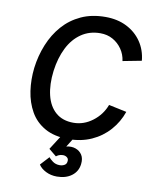

<svg xmlns="http://www.w3.org/2000/svg" viewBox="-100 -789 888 1100"><g transform="rotate(10 343.5 -238.5)"><path d="M335 13Q253 13 198 -18Q143 -49 113 -102Q83 -155 73.5 -220.5Q64 -286 72 -355Q81 -427 107.5 -492Q134 -557 177.5 -606.5Q221 -656 282.5 -684.5Q344 -713 424 -713Q494 -713 547.5 -686Q601 -659 633.5 -611.5Q666 -564 672 -502L563 -481Q558 -519 537 -549.5Q516 -580 484 -598Q452 -616 411 -616Q348 -616 300 -583Q252 -550 223 -491.5Q194 -433 184 -357Q174 -277 189 -215Q204 -153 244 -118.5Q284 -84 347 -84Q407 -84 458 -122.5Q509 -161 531 -220L635 -198Q614 -137 571.5 -89Q529 -41 469 -14Q409 13 335 13ZM307 236Q272 236 243 221.5Q214 207 200 185L247 134Q253 143 270.5 156Q288 169 312 169Q327 169 339.5 162Q352 155 353 139Q355 125 345 117Q335 109 321 109Q307 109 296.5 114Q286 119 282 123L238 87L291 4H364L331 57Q360 50 384.5 58.5Q409 67 422.5 88Q436 109 432 142Q427 185 393 210.5Q359 236 307 236Z"/></g></svg>

Font: Inclusive Sans Medium
Style: Italic
Weight: 500
Italic angle: -7°
Designer: Olivia King
Foundry: Olivia King
Version: Version 2.004